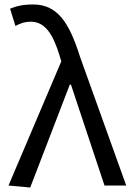

<svg xmlns="http://www.w3.org/2000/svg" viewBox="-20 -829 592 858"><path d="M115 9 292 -451H297L447 0H544L338 -574C289 -730 236 -809 128 -809C80 -809 51 -801 25 -790L49 -713C68 -723 88 -732 118 -732C180 -732 217 -678 247 -578L254 -555L18 0Z"/></svg>

Font: GenYoGothic2 TW R
Style: Regular
Weight: 400
Version: Version 2.100;PS 2.1;hotconv 16.6.51;makeotf.lib2.5.65220 DE